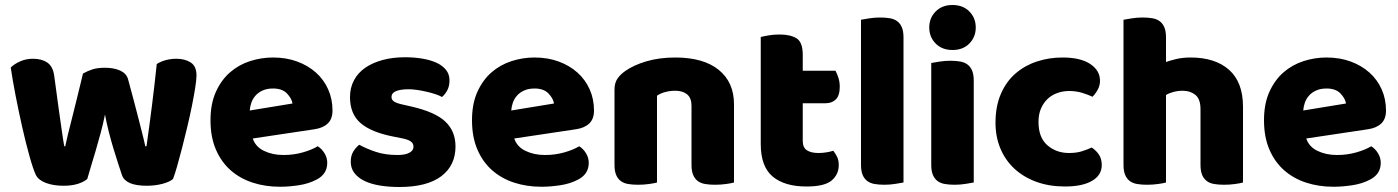

<svg xmlns="http://www.w3.org/2000/svg" viewBox="-20 -731 5594 768"><path d="M329 -15Q315 -3 291 4.5Q267 12 234 12Q193 12 163 0.5Q133 -11 123 -32Q112 -56 97.5 -108Q83 -160 69 -222Q55 -284 42.5 -348Q30 -412 23 -461Q37 -475 60.5 -485.5Q84 -496 112 -496Q147 -496 169.5 -480.5Q192 -465 197 -427Q207 -351 214 -301.5Q221 -252 225.5 -220.5Q230 -189 232.5 -172.5Q235 -156 237 -146H241Q244 -162 251.5 -192.5Q259 -223 269 -262Q279 -301 290 -346.5Q301 -392 312 -437Q332 -448 351.5 -454Q371 -460 400 -460Q435 -460 460 -449Q485 -438 492 -415Q504 -371 515 -329.5Q526 -288 535 -252.5Q544 -217 551 -189.5Q558 -162 561 -146H566Q577 -223 587.5 -306Q598 -389 607 -475Q625 -486 645 -491Q665 -496 685 -496Q720 -496 743 -481Q766 -466 766 -429Q766 -413 761 -381Q756 -349 748 -309Q740 -269 729.5 -225Q719 -181 708.5 -140Q698 -99 688.5 -66Q679 -33 672 -15Q658 -3 629 4.5Q600 12 567 12Q483 12 468 -30Q462 -48 453 -75.5Q444 -103 434 -136Q424 -169 415 -204.5Q406 -240 400 -273Q393 -238 383 -200.5Q373 -163 362.5 -127.5Q352 -92 343 -62.5Q334 -33 329 -15Z M1100 16Q1041 16 990.5 -0.5Q940 -17 902.5 -50Q865 -83 843.5 -133Q822 -183 822 -250Q822 -316 843.5 -363.5Q865 -411 900 -441.5Q935 -472 980 -486.5Q1025 -501 1072 -501Q1125 -501 1168.5 -485Q1212 -469 1243.5 -441Q1275 -413 1292.5 -374Q1310 -335 1310 -289Q1310 -255 1291 -237Q1272 -219 1238 -214L991 -177Q1002 -144 1036 -127.5Q1070 -111 1114 -111Q1155 -111 1191.5 -121.5Q1228 -132 1251 -146Q1267 -136 1278 -118Q1289 -100 1289 -80Q1289 -35 1247 -13Q1215 4 1175 10Q1135 16 1100 16ZM1072 -377Q1048 -377 1030.5 -369Q1013 -361 1002 -348.5Q991 -336 985.5 -320.5Q980 -305 979 -289L1150 -317Q1147 -337 1128 -357Q1109 -377 1072 -377Z M1802 -145Q1802 -69 1745 -26Q1688 17 1577 17Q1535 17 1499 11Q1463 5 1437.5 -7.5Q1412 -20 1397.5 -39Q1383 -58 1383 -84Q1383 -108 1393 -124.5Q1403 -141 1417 -152Q1446 -136 1483.5 -123.5Q1521 -111 1570 -111Q1601 -111 1617.5 -120Q1634 -129 1634 -144Q1634 -158 1622 -166Q1610 -174 1582 -179L1552 -185Q1465 -202 1422.5 -238.5Q1380 -275 1380 -343Q1380 -380 1396 -410Q1412 -440 1441 -460Q1470 -480 1510.5 -491Q1551 -502 1600 -502Q1637 -502 1669.5 -496.5Q1702 -491 1726 -480Q1750 -469 1764 -451.5Q1778 -434 1778 -410Q1778 -387 1769.5 -370.5Q1761 -354 1748 -343Q1740 -348 1724 -353.5Q1708 -359 1689 -363.5Q1670 -368 1650.5 -371Q1631 -374 1615 -374Q1582 -374 1564 -366.5Q1546 -359 1546 -343Q1546 -332 1556 -325Q1566 -318 1594 -312L1625 -305Q1721 -283 1761.5 -244.5Q1802 -206 1802 -145Z M2146 16Q2087 16 2036.5 -0.5Q1986 -17 1948.5 -50Q1911 -83 1889.5 -133Q1868 -183 1868 -250Q1868 -316 1889.5 -363.5Q1911 -411 1946 -441.5Q1981 -472 2026 -486.5Q2071 -501 2118 -501Q2171 -501 2214.5 -485Q2258 -469 2289.5 -441Q2321 -413 2338.5 -374Q2356 -335 2356 -289Q2356 -255 2337 -237Q2318 -219 2284 -214L2037 -177Q2048 -144 2082 -127.5Q2116 -111 2160 -111Q2201 -111 2237.5 -121.5Q2274 -132 2297 -146Q2313 -136 2324 -118Q2335 -100 2335 -80Q2335 -35 2293 -13Q2261 4 2221 10Q2181 16 2146 16ZM2118 -377Q2094 -377 2076.5 -369Q2059 -361 2048 -348.5Q2037 -336 2031.5 -320.5Q2026 -305 2025 -289L2196 -317Q2193 -337 2174 -357Q2155 -377 2118 -377Z M2746 -308Q2746 -339 2728.5 -353.5Q2711 -368 2681 -368Q2661 -368 2641.5 -363Q2622 -358 2608 -348V-1Q2598 2 2576.5 5Q2555 8 2532 8Q2510 8 2492.5 5Q2475 2 2463 -7Q2451 -16 2444.5 -31.5Q2438 -47 2438 -72V-372Q2438 -399 2449.5 -416Q2461 -433 2481 -447Q2515 -471 2566.5 -486Q2618 -501 2681 -501Q2794 -501 2855 -451.5Q2916 -402 2916 -314V-1Q2906 2 2884.5 5Q2863 8 2840 8Q2818 8 2800.5 5Q2783 2 2771 -7Q2759 -16 2752.5 -31.5Q2746 -47 2746 -72Z M3191 -167Q3191 -141 3207.5 -130Q3224 -119 3254 -119Q3269 -119 3285 -121.5Q3301 -124 3313 -128Q3322 -117 3328.5 -103.5Q3335 -90 3335 -71Q3335 -33 3306.5 -9Q3278 15 3206 15Q3118 15 3070.5 -25Q3023 -65 3023 -155V-583Q3034 -586 3054.5 -589.5Q3075 -593 3098 -593Q3142 -593 3166.5 -577.5Q3191 -562 3191 -512V-448H3322Q3328 -437 3333.5 -420.5Q3339 -404 3339 -384Q3339 -349 3323.5 -333.5Q3308 -318 3282 -318H3191Z M3594 -1Q3583 1 3561.5 4.5Q3540 8 3518 8Q3496 8 3478.5 5Q3461 2 3449 -7Q3437 -16 3430.5 -31.5Q3424 -47 3424 -72V-652Q3435 -654 3456.5 -657.5Q3478 -661 3500 -661Q3522 -661 3539.5 -658Q3557 -655 3569 -646Q3581 -637 3587.5 -621.5Q3594 -606 3594 -581Z M3697 -621Q3697 -659 3722.5 -685Q3748 -711 3790 -711Q3832 -711 3857.5 -685Q3883 -659 3883 -621Q3883 -583 3857.5 -557Q3832 -531 3790 -531Q3748 -531 3722.5 -557Q3697 -583 3697 -621ZM3875 -1Q3864 1 3842.5 4.5Q3821 8 3799 8Q3777 8 3759.5 5Q3742 2 3730 -7Q3718 -16 3711.5 -31.5Q3705 -47 3705 -72V-479Q3716 -481 3737.5 -484.5Q3759 -488 3781 -488Q3803 -488 3820.5 -485Q3838 -482 3850 -473Q3862 -464 3868.5 -448.5Q3875 -433 3875 -408Z M4257 -367Q4232 -367 4209.5 -359Q4187 -351 4170.5 -335.5Q4154 -320 4144 -297Q4134 -274 4134 -243Q4134 -181 4169.5 -150Q4205 -119 4256 -119Q4286 -119 4308 -126Q4330 -133 4347 -141Q4367 -127 4377 -110.5Q4387 -94 4387 -71Q4387 -30 4348 -7.5Q4309 15 4240 15Q4177 15 4126 -3.5Q4075 -22 4038.5 -55.5Q4002 -89 3982 -136Q3962 -183 3962 -240Q3962 -306 3983.5 -355.5Q4005 -405 4042 -437Q4079 -469 4127.5 -485Q4176 -501 4230 -501Q4302 -501 4341 -475Q4380 -449 4380 -408Q4380 -389 4371 -372.5Q4362 -356 4350 -344Q4333 -352 4309 -359.5Q4285 -367 4257 -367Z M4952 -1Q4942 2 4920.5 5Q4899 8 4876 8Q4854 8 4836.5 5Q4819 2 4807 -7Q4795 -16 4788.5 -31.5Q4782 -47 4782 -72V-294Q4782 -335 4761.5 -351.5Q4741 -368 4711 -368Q4691 -368 4673 -363Q4655 -358 4644 -351V-1Q4634 2 4612.5 5Q4591 8 4568 8Q4546 8 4528.5 5Q4511 2 4499 -7Q4487 -16 4480.5 -31.5Q4474 -47 4474 -72V-652Q4485 -654 4506.5 -657.5Q4528 -661 4550 -661Q4572 -661 4589.5 -658Q4607 -655 4619 -646Q4631 -637 4637.5 -621.5Q4644 -606 4644 -581V-483Q4657 -488 4683.5 -494.5Q4710 -501 4742 -501Q4841 -501 4896.5 -451.5Q4952 -402 4952 -304Z M5314 16Q5255 16 5204.5 -0.5Q5154 -17 5116.5 -50Q5079 -83 5057.5 -133Q5036 -183 5036 -250Q5036 -316 5057.5 -363.5Q5079 -411 5114 -441.5Q5149 -472 5194 -486.5Q5239 -501 5286 -501Q5339 -501 5382.5 -485Q5426 -469 5457.5 -441Q5489 -413 5506.5 -374Q5524 -335 5524 -289Q5524 -255 5505 -237Q5486 -219 5452 -214L5205 -177Q5216 -144 5250 -127.5Q5284 -111 5328 -111Q5369 -111 5405.5 -121.5Q5442 -132 5465 -146Q5481 -136 5492 -118Q5503 -100 5503 -80Q5503 -35 5461 -13Q5429 4 5389 10Q5349 16 5314 16ZM5286 -377Q5262 -377 5244.5 -369Q5227 -361 5216 -348.5Q5205 -336 5199.5 -320.5Q5194 -305 5193 -289L5364 -317Q5361 -337 5342 -357Q5323 -377 5286 -377Z"/></svg>

Font: Baloo Bhaijaan
Style: Regular
Weight: 400
Designer: Devika Bhansali and Ek Type
Foundry: Ek Type
Version: Version 1.443;PS 1.000;hotconv 16.6.51;makeotf.lib2.5.65220;